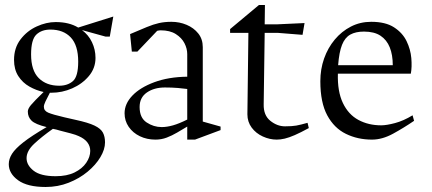

<svg xmlns="http://www.w3.org/2000/svg" viewBox="-20 -547 1722 766"><path d="M162 199Q89 199 52 172Q15 145 15 108Q15 87 28 66.5Q41 46 73.5 20.5Q106 -5 166 -40Q121 -51 106 -65.5Q91 -80 91 -102Q91 -113 103.5 -128Q116 -143 154 -180Q125 -186 97.5 -201.5Q70 -217 53 -243.5Q36 -270 36 -308Q36 -356 62 -390Q88 -424 126.5 -441.5Q165 -459 202 -459Q229 -459 251.5 -453.5Q274 -448 292 -437L432 -481L418 -401H401L307 -427Q333 -408 347 -378.5Q361 -349 361 -316Q361 -275 334.5 -243.5Q308 -212 268 -194.5Q228 -177 185 -177Q184 -177 182.5 -177Q181 -177 179 -177Q168 -156 161.5 -142.5Q155 -129 155 -121Q155 -105 172.5 -97.5Q190 -90 237 -79L281 -69Q332 -58 357 -46Q382 -34 390.5 -18Q399 -2 399 21Q399 49 380.5 80Q362 111 329.5 138Q297 165 254 182Q211 199 162 199ZM202 156Q247 156 277.5 141Q308 126 324 102.5Q340 79 340 55Q340 36 328.5 21Q317 6 294 -4Q284 -9 261.5 -15Q239 -21 219 -26Q212 -28 205 -30Q198 -32 191 -33Q147 -2 116.5 26.5Q86 55 86 84Q86 112 114 134Q142 156 202 156ZM216 -205Q250 -205 271 -223.5Q292 -242 292 -301Q292 -366 262.5 -397.5Q233 -429 181 -429Q146 -429 125 -409Q104 -389 104 -330Q104 -266 134.5 -235.5Q165 -205 216 -205Z M600 10Q566 10 538 -3.5Q510 -17 493.5 -41Q477 -65 477 -95Q477 -133 508 -165.5Q539 -198 595.5 -219Q652 -240 727 -241V-331Q727 -353 716 -374.5Q705 -396 681.5 -411Q658 -426 621 -426Q620 -426 614.5 -425.5Q609 -425 607 -424L528 -341H506L499 -411Q539 -428 565.5 -439Q592 -450 614.5 -455Q637 -460 664 -460Q696 -460 724.5 -448Q753 -436 771 -413.5Q789 -391 789 -359V-62L860 -42V-28L758 10H727V-42Q707 -30 686.5 -18Q666 -6 645 2Q624 10 600 10ZM625 -40Q646 -40 670.5 -47Q695 -54 727 -70V-192Q714 -194 690 -196Q666 -198 638 -198Q595 -198 566 -178Q537 -158 537 -120Q537 -77 565 -58.5Q593 -40 625 -40Z M1084 10Q1056 10 1028.5 -2.5Q1001 -15 984 -38Q967 -61 967 -91L971 -416H898V-431L1013 -527H1037L1036 -450H1087L1195 -455L1187 -408L1087 -416H1036L1032 -131Q1031 -87 1058.5 -65Q1086 -43 1117 -43Q1145 -43 1162 -46Q1179 -49 1207 -57L1212 -36Q1179 -18 1156 -8Q1133 2 1116 6Q1099 10 1084 10Z M1464 10Q1407 10 1360 -13Q1313 -36 1285.5 -87Q1258 -138 1258 -223Q1258 -271 1273 -313.5Q1288 -356 1315.5 -389Q1343 -422 1380 -441Q1417 -460 1461 -460Q1518 -460 1552 -438Q1586 -416 1602 -383Q1618 -350 1621 -315Q1624 -280 1619 -253H1328Q1326 -182 1348 -136Q1370 -90 1410 -68.5Q1450 -47 1501 -47Q1522 -47 1556 -56Q1590 -65 1626 -87L1632 -65Q1591 -37 1548 -13.5Q1505 10 1464 10ZM1329 -287H1547Q1547 -328 1535 -358Q1523 -388 1498 -404.5Q1473 -421 1432 -421Q1399 -421 1377.5 -409Q1356 -397 1344.5 -368Q1333 -339 1329 -287Z"/></svg>

Font: Ancizar Serif Light
Style: Regular
Weight: 300
Designer: Cesar Puertas, Viviana Monsalve, Julian Moncada, Julian Prieto, Jose Castro, Felipe Aragon, Mariel Hernandez, Sara Alarc
Version: Version 8.100